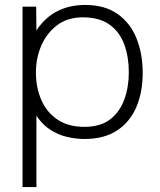

<svg xmlns="http://www.w3.org/2000/svg" viewBox="-20 -554 647 775"><path d="M71 201V-527H126L127 -431Q162 -484 211.5 -509Q261 -534 324 -534Q404 -534 455.5 -497Q507 -460 531.5 -398Q556 -336 556 -260Q556 -181 530 -121Q504 -61 452 -27Q400 7 321 7Q286 7 250 -1.5Q214 -10 182.5 -30.5Q151 -51 127 -87V201ZM320 -42Q386 -42 425 -72.5Q464 -103 482 -153Q500 -203 500 -262Q500 -323 482 -373.5Q464 -424 423 -454Q382 -484 314 -484Q253 -484 211 -452.5Q169 -421 147 -370.5Q125 -320 125 -262Q125 -200 147 -150Q169 -100 212.5 -71Q256 -42 320 -42Z"/></svg>

Font: Onest ExtraLight
Style: Regular
Weight: 250
Designer: Dmitri Voloshin, Andrey Kudryavtsev
Foundry: Dmitri Voloshin, Andrey Kudryavtsev
Version: Version 1.000;gftools[0.9.33]